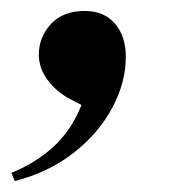

<svg xmlns="http://www.w3.org/2000/svg" viewBox="-20 -170 348 351"><path d="M7 161 1 146Q45 128 77.5 98.5Q110 69 129 22L108 11Q82 -3 66.5 -24.5Q51 -46 51 -70Q51 -102 73 -126Q95 -150 135 -150Q170 -150 190 -127Q210 -104 210 -66Q210 -19 185 27.5Q160 74 114.5 109.5Q69 145 7 161Z"/></svg>

Font: DeepMind Serif Display
Style: Italic
Weight: 400
Italic angle: -12°
Designer: Frank Grießhammer / Modifications: Colophon Foundry
Foundry: Colophon Foundry
Version: Version 5.003; ttfautohint (v1.8.2)